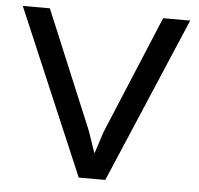

<svg xmlns="http://www.w3.org/2000/svg" viewBox="-48 -679 753 728"><g transform="rotate(5 328.5 -315.0)"><path d="M543.9 -629.9H647L378.9 0H277.8L9.8 -629.9H112.8L300.8 -179.2L328.1 -99.1H330.1L356 -179.2Z"/></g></svg>

Font: Sinkin Sans 400 Regular
Style: Regular
Weight: 400
Designer: Keith Bates
Foundry: K-Type
Version: Sinkin Sans (version 1.0)  by Keith Bates   •   © 2014   www